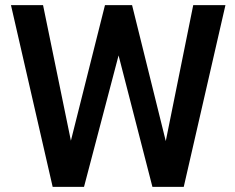

<svg xmlns="http://www.w3.org/2000/svg" viewBox="-20 -731 919 751"><path d="M861.8 -710.9 698.7 0H614.3H576.2L443.8 -514.2L308.6 0H228.5H186L22.9 -710.9H148.4L257.3 -180.7L390.6 -710.9H467.8H496.6L628.4 -179.2L735.8 -710.9Z"/></svg>

Font: Heebo Medium
Style: Regular
Weight: 500
Designer: Oded Ezer
Foundry: Meir Sadan
Version: Version 2.001; ttfautohint (v1.5.14-ce02) -l 8 -r 50 -G 200 